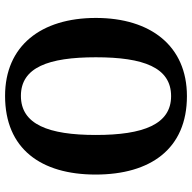

<svg xmlns="http://www.w3.org/2000/svg" viewBox="-20 -746 775 776"><g transform="rotate(-90 368.0 -357.5)"><path d="M368 10C571 10 684 -137 684 -358C684 -580 571 -725 369 -725C155 -725 51 -580 51 -359C51 -137 155 10 368 10ZM368 -54C254 -54 211 -166 211 -358C211 -550 254 -661 369 -661C484 -661 525 -550 525 -358C525 -166 484 -54 368 -54Z"/></g></svg>

Font: Noto Serif Georgian SemiCondensed Bold
Style: Regular
Weight: 700
Width: 4
Designer: Monotype Design Team, Akaki Razmadze
Foundry: Google LLC
Version: Version 2.003